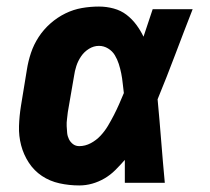

<svg xmlns="http://www.w3.org/2000/svg" viewBox="-20 -558 640 586"><path d="M222 8Q191 8 161.5 1.5Q132 -5 108 -21Q84 -37 68 -61.5Q52 -86 44.5 -114.5Q37 -143 38 -173.5Q39 -204 44 -235L62 -345Q66 -371 74.5 -396.5Q83 -422 98 -445Q113 -468 134 -486.5Q155 -505 179.5 -517Q204 -529 230 -533.5Q256 -538 282 -538Q305 -538 327 -532Q349 -526 366 -513Q383 -500 396 -482.5Q409 -465 418 -446Q425 -467 432 -488Q439 -509 446 -530H568Q541 -461 515 -392Q489 -323 461 -255Q467 -191 472 -127.5Q477 -64 483 0H361Q361 -18 361 -35.5Q361 -53 361 -70Q347 -54 332 -39Q317 -24 299 -13.5Q281 -3 261.5 2.5Q242 8 222 8ZM222 -112Q240 -112 257 -121Q274 -130 287 -144Q300 -158 309.5 -174Q319 -190 327.5 -206.5Q336 -223 343.5 -240Q351 -257 358 -274Q356 -289 354.5 -304Q353 -319 350 -334Q347 -349 342.5 -363Q338 -377 330.5 -389.5Q323 -402 310 -410Q297 -418 282 -418Q266 -418 251.5 -409Q237 -400 227.5 -386Q218 -372 213 -356.5Q208 -341 206 -326L187 -216Q186 -205 184.5 -194.5Q183 -184 183.5 -173Q184 -162 185 -152Q186 -142 190.5 -133Q195 -124 203 -118Q211 -112 222 -112Z"/></svg>

Font: Iosevka Curly HvExObl
Style: Regular
Weight: 900
Width: 7
Italic angle: -9°
Monospace: yes
Designer: Belleve Invis
Foundry: Belleve Invis
Version: Version 11.1.0; ttfautohint (v1.8.3)